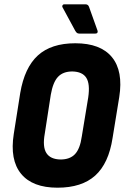

<svg xmlns="http://www.w3.org/2000/svg" viewBox="-20 -864 579 892"><path d="M247 8Q131 8 78 -56.5Q25 -121 44 -242L74 -432Q94 -550 156 -606.5Q218 -663 330 -663Q447 -663 500 -598.5Q553 -534 534 -413L503 -223Q485 -105 422.5 -48.5Q360 8 247 8ZM261 -123Q305 -123 328.5 -148Q352 -173 360 -230L390 -412Q399 -474 381 -502.5Q363 -531 316 -532Q273 -532 249.5 -507Q226 -482 216 -424L188 -243Q177 -182 195.5 -153Q214 -124 261 -123ZM348 -708Q341 -708 337 -711.5Q333 -715 329 -722L270 -831Q268 -835 270.5 -839.5Q273 -844 278 -844H377Q390 -844 394 -831L433 -722Q435 -716 432.5 -712Q430 -708 423 -708Z"/></svg>

Font: Sofia Sans Condensed Black
Style: Italic
Weight: 900
Italic angle: -9°
Version: Version 4.100